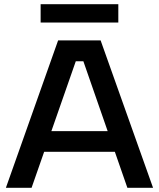

<svg xmlns="http://www.w3.org/2000/svg" viewBox="-20 -892 754 912"><path d="M173 -872H542V-785H173ZM376 -601H340L130 0H8L256 -700H458L707 0H585ZM144 -269H552V-171H144Z"/></svg>

Font: Albert Sans SemiBold
Style: Regular
Weight: 600
Designer: Andreas Rasmussen
Foundry: a.Foundry
Version: Version 1.025